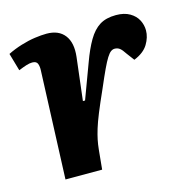

<svg xmlns="http://www.w3.org/2000/svg" viewBox="-84 -609 692 693"><g transform="rotate(-15 262.5 -263.0)"><path d="M94 -402Q95 -417 91 -428Q87 -439 71 -439Q61 -439 48.5 -435Q36 -431 19 -424L0 -490Q24 -502 51.5 -510.5Q79 -519 104 -522.5Q129 -526 148 -526Q193 -526 215 -497.5Q237 -469 231 -417L212 -257H220L268 -386Q285 -433 303.5 -464.5Q322 -496 346 -511Q370 -526 407 -526Q438 -526 458.5 -514Q479 -502 488.5 -483.5Q498 -465 498 -445Q498 -419 482.5 -393.5Q467 -368 430 -353L409 -381Q398 -398 390 -404Q382 -410 371 -410Q364 -410 357 -405Q350 -400 341.5 -386.5Q333 -373 321.5 -348.5Q310 -324 292 -282Q270 -233 257 -201Q244 -169 237.5 -147.5Q231 -126 227.5 -109Q224 -92 222 -72L215 0H78Z"/></g></svg>

Font: Literata
Style: Bold Italic
Weight: 700
Italic angle: -2°
Designer: Latin by Veronika Burian and Jose Scaglione. Greek by Irene Vlachou. Cyrillic by Vera Evstafieva
Foundry: TypeTogether
Version: Version 3.103;gftools[0.9.29]